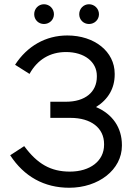

<svg xmlns="http://www.w3.org/2000/svg" viewBox="-20 -876 652 904"><path d="M187 -763C213 -763 234 -783 234 -809C234 -835 213 -856 187 -856C161 -856 141 -835 141 -809C141 -783 161 -763 187 -763ZM399 -763C425 -763 446 -783 446 -809C446 -835 425 -856 399 -856C373 -856 353 -835 353 -809C353 -783 373 -763 399 -763ZM306 8C444 8 554 -77 554 -190V-193C554 -275 510 -339 432 -372C490 -408 520 -461 520 -525V-529C520 -633 425 -709 297 -709C195 -709 108 -659 51 -571L119 -528C156 -595 215 -631 291 -631C377 -631 436 -585 436 -519V-515C436 -442 380 -397 291 -397H217V-321H312C408 -321 470 -274 470 -198V-194C470 -118 404 -68 309 -68C219 -68 156 -104 94 -188L28 -145C93 -45 188 8 306 8Z"/></svg>

Font: Fixel Display Regular
Style: Regular
Weight: 400
Designer: AlfaBravo + MacPaw
Foundry: Kyrylo Tkachov, Marchela Mozhyna, Serhii Makarenko, Maria Weinstein, Zakhar Kryvoshyya
Version: Version 1.211